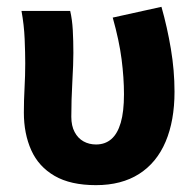

<svg xmlns="http://www.w3.org/2000/svg" viewBox="-20 -528 572 560"><path d="M259.8 12Q185.9 12 139.4 -14.9Q92.8 -41.8 71.2 -89.8Q49.6 -137.9 49.6 -199.6Q49.6 -235.4 51.6 -271.6Q53.6 -307.7 53.6 -343.5Q53.6 -373.3 51.9 -414.3Q50.2 -455.2 42.7 -496.1H184.7Q190.6 -471.1 192.3 -439.9Q194 -408.6 194 -373.6Q194 -342.8 191 -289.8Q188 -236.8 188 -187.4Q188 -160.9 197.7 -142.8Q207.3 -124.7 223.5 -115.7Q239.8 -106.6 260.1 -106.6Q286.5 -106.6 304.6 -122.2Q322.7 -137.8 332.2 -170.1Q341.6 -202.3 341.6 -253.1Q341.6 -301.1 334.6 -355.5Q327.6 -409.9 308.8 -476.7L450.9 -508.1Q467.8 -448.7 478.4 -385.5Q489 -322.4 489 -260.3Q489 -176 463 -114.7Q437 -53.4 385.7 -20.7Q334.5 12 259.8 12Z"/></svg>

Font: Source Sans Variable
Style: Regular
Weight: 200
Designer: Paul D. Hunt
Foundry: Adobe Systems Incorporated
Version: Version 3.006;hotconv 1.0.111;makeotfexe 2.5.65597